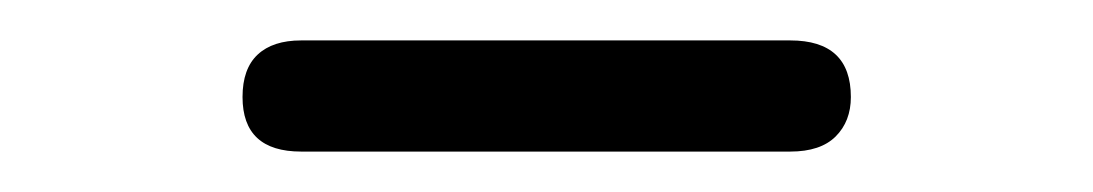

<svg xmlns="http://www.w3.org/2000/svg" viewBox="-20 -700 541 95"><path d="M129 -625Q100 -625 100 -652Q100 -666 107.5 -673Q115 -680 129 -680H371Q401 -680 401 -652Q401 -640 393.5 -632.5Q386 -625 371 -625Z"/></svg>

Font: Nunito
Style: Regular
Weight: 400
Designer: Vernon Adams
Foundry: Vernon Adams
Version: Version 3.602